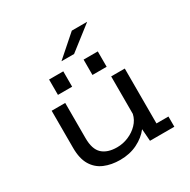

<svg xmlns="http://www.w3.org/2000/svg" viewBox="-195 -1079 1265 1277"><g transform="rotate(-30 437.5 -441.0)"><path d="M370.5 11.5Q303.5 11.5 250.8 -10.8Q198 -33 168 -82.8Q138 -132.5 138 -215.5V-500H242V-229Q242 -144.5 281.5 -108Q321 -71.5 395 -71.5Q440 -71.5 482.5 -89.5Q525 -107.5 555.5 -139.2Q586 -171 595 -212V-500H699.5V-78.5H791.5V0H604.5L597.5 -93Q562 -46.5 503.2 -17.5Q444.5 11.5 370.5 11.5ZM227 -688.5H336V-570.5H227ZM492 -688.5H601V-570.5H492ZM456 -752.5H359L520.5 -894.5H638.5Z"/></g></svg>

Font: Trispace SemiExpanded
Style: Regular
Weight: 400
Width: 6
Designer: Tyler Finck
Foundry: Etcetera Type Company
Version: Version 1.210; ttfautohint (v1.8.3)